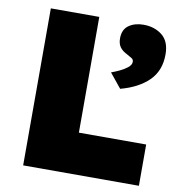

<svg xmlns="http://www.w3.org/2000/svg" viewBox="-79 -771 775 843"><g transform="rotate(10 308.0 -350.0)"><path d="M80 0V-700H296V-184H596V0ZM441 -405 389 -469Q403 -474 423 -483Q443 -492 459 -504.5Q475 -517 475 -531Q475 -541 467.5 -546Q460 -551 447 -558Q424 -569 413 -584Q402 -599 402 -623Q402 -663 428.5 -681.5Q455 -700 494 -700Q543 -700 577 -673Q611 -646 611 -588Q611 -515 565.5 -470.5Q520 -426 441 -405Z"/></g></svg>

Font: Lexend Black
Style: Regular
Weight: 900
Designer: Bonnie Shaver-Troup, Thomas Jockin
Foundry: Lexend
Version: Version 1.007; ttfautohint (v1.8.3)